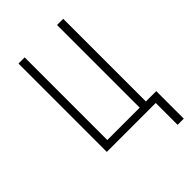

<svg xmlns="http://www.w3.org/2000/svg" viewBox="-202 -606 813 813"><g transform="rotate(-45 205.0 -199.0)"><path d="M363 131H400V-34H338V-529H301V-34H107V-529H70V0H363Z"/></g></svg>

Font: Noto Sans ExtraCondensed ExtraLight
Style: Regular
Weight: 200
Width: 2
Designer: Monotype Design Team
Foundry: Monotype Imaging Inc.
Version: Version 2.013